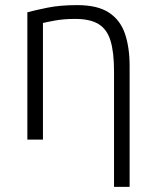

<svg xmlns="http://www.w3.org/2000/svg" viewBox="-20 -546 608 751"><path d="M426 185V-268Q426 -341 412.5 -386Q399 -431 366 -451.5Q333 -472 274 -472Q229 -472 194 -465.5Q159 -459 148 -456V0H87V-498Q117 -506 166 -516Q215 -526 282 -526Q362 -526 406.5 -496.5Q451 -467 469 -413.5Q487 -360 487 -288V185Z"/></svg>

Font: Ubuntu Sans Light
Style: Regular
Weight: 300
Designer: Dalton Maag Ltd
Foundry: Dalton Maag Ltd
Version: Version 1.006; ttfautohint (v1.8.4.7-5d5b)